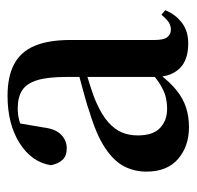

<svg xmlns="http://www.w3.org/2000/svg" viewBox="-26 -482 521 509"><g transform="rotate(-90 234.5 -227.5)"><path d="M152 13Q101 13 67.5 -16Q34 -45 34 -100Q34 -131 47.5 -158Q61 -185 95.5 -208.5Q130 -232 193 -251Q210 -257 232 -263Q254 -269 281.5 -276.5Q309 -284 339 -291V-273Q294 -259 263.5 -249.5Q233 -240 218 -233Q184 -218 165 -201Q146 -184 138 -165Q130 -146 130 -123Q130 -82 150 -63.5Q170 -45 200 -45Q219 -45 235 -49.5Q251 -54 270 -66.5Q289 -79 314 -104L322 -65H292Q271 -37 249 -19.5Q227 -2 203 5.5Q179 13 152 13ZM374 11Q331 11 309 -10.5Q287 -32 285 -70V-73V-312Q285 -361 276.5 -389Q268 -417 250 -429Q232 -441 201 -441Q184 -441 168 -436.5Q152 -432 135 -426L164 -448L151 -372Q147 -340 131.5 -325.5Q116 -311 96 -311Q76 -311 65.5 -322Q55 -333 51 -353Q59 -404 109.5 -436Q160 -468 235 -468Q286 -468 319 -450.5Q352 -433 367.5 -396Q383 -359 383 -301V-78Q383 -54 390.5 -44.5Q398 -35 410 -35Q421 -35 429.5 -40.5Q438 -46 450 -60L462 -50Q451 -23 429 -6Q407 11 374 11Z"/></g></svg>

Font: Source Serif 4 60pt SemiBold
Style: Regular
Weight: 600
Version: Version 4.004;hotconv 1.0.116;makeotfexe 2.5.65601